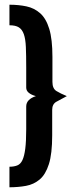

<svg xmlns="http://www.w3.org/2000/svg" viewBox="-20 -755 318 813"><path d="M20 38V-49Q39 -49 53 -54.5Q67 -60 75 -77Q83 -94 87 -125.5Q91 -157 91 -208V-304Q91 -320 102 -331Q113 -342 132 -348Q113 -353 102 -362Q91 -371 91 -384V-469Q91 -522 89.5 -556Q88 -590 81 -610Q74 -630 60 -639Q46 -648 20 -648V-735Q59 -735 92 -728Q125 -721 150 -699Q175 -677 188.5 -633Q202 -589 202 -514V-408Q202 -380 219 -369.5Q236 -359 263 -348Q236 -334 218.5 -324Q201 -314 201 -290V-182Q201 -104 187 -60Q173 -16 148 5Q123 26 90 32Q57 38 20 38Z"/></svg>

Font: Stick No Bills ExtraLight
Style: Bold
Weight: 700
Version: Version 2.000